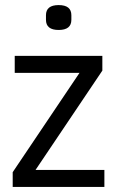

<svg xmlns="http://www.w3.org/2000/svg" viewBox="-20 -736 461 756"><path d="M30 0V-58L293 -449H38V-516H383V-458L120 -67H391V0ZM211 -618Q161 -618 161 -658V-676Q161 -716 211 -716Q261 -716 261 -676V-658Q261 -618 211 -618Z"/></svg>

Font: IBM Plex Sans Cond
Style: Regular
Weight: 400
Width: 3
Designer: Mike Abbink, Paul van der Laan, Pieter van Rosmalen
Foundry: Bold Monday
Version: Version 1.3